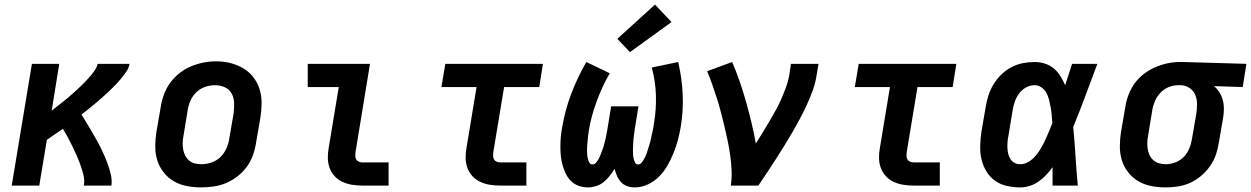

<svg xmlns="http://www.w3.org/2000/svg" viewBox="-20 -808 5447 836"><path d="M31 0 119 -530H238L205 -326Q216 -335 227.5 -344Q239 -353 250.5 -362Q262 -371 273 -380Q284 -389 295 -399Q306 -409 316.5 -418.5Q327 -428 337.5 -438.5Q348 -449 358 -459.5Q368 -470 377 -481Q386 -492 394 -504Q402 -516 405 -530H544Q541 -512 530 -496Q519 -480 506.5 -465Q494 -450 480.5 -436Q467 -422 453 -409Q439 -396 424.5 -383Q410 -370 395 -357.5Q380 -345 365 -333Q350 -321 335 -309Q346 -291 357 -273Q368 -255 378.5 -237Q389 -219 399.5 -200.5Q410 -182 419 -163.5Q428 -145 436.5 -125.5Q445 -106 452 -85.5Q459 -65 463.5 -43.5Q468 -22 465 0H345Q349 -23 343.5 -45.5Q338 -68 330.5 -89Q323 -110 314 -130.5Q305 -151 295.5 -170.5Q286 -190 275.5 -209.5Q265 -229 254 -247Q236 -235 218.5 -223Q201 -211 184 -199L151 0Z M855 8Q824 8 793 2Q762 -4 736.5 -19Q711 -34 692.5 -57.5Q674 -81 665 -109.5Q656 -138 656 -169.5Q656 -201 661 -233L680 -343Q684 -370 694 -397Q704 -424 721 -447.5Q738 -471 761.5 -489.5Q785 -508 811.5 -519Q838 -530 865.5 -535.5Q893 -541 921 -541Q953 -541 983 -533.5Q1013 -526 1038.5 -511Q1064 -496 1082.5 -472.5Q1101 -449 1110 -420.5Q1119 -392 1119 -360.5Q1119 -329 1114 -297L1095 -187Q1091 -160 1081.5 -133Q1072 -106 1055 -82.5Q1038 -59 1014.5 -40.5Q991 -22 964.5 -11Q938 0 910 4Q882 8 855 8ZM857 -93Q879 -93 901 -100.5Q923 -108 939.5 -124Q956 -140 965.5 -161Q975 -182 978 -203L997 -313Q1000 -336 999.5 -358.5Q999 -381 989 -400Q979 -419 959 -428Q939 -437 916 -437Q894 -437 872.5 -429.5Q851 -422 834.5 -406Q818 -390 809 -369Q800 -348 797 -327L779 -217Q776 -202 775.5 -187Q775 -172 777.5 -157.5Q780 -143 786.5 -130.5Q793 -118 803.5 -109Q814 -100 828 -96.5Q842 -93 857 -93Z M1557 0Q1535 0 1513 -3.5Q1491 -7 1471.5 -16Q1452 -25 1437.5 -40.5Q1423 -56 1415.5 -76Q1408 -96 1407.5 -118.5Q1407 -141 1411 -163L1455 -429H1320V-530H1591L1528 -146Q1527 -138 1527 -130Q1527 -122 1530.5 -115Q1534 -108 1541.5 -104.5Q1549 -101 1557 -101H1672V0Z M2157 0Q2135 0 2113 -3.5Q2091 -7 2071.5 -16Q2052 -25 2037.5 -40.5Q2023 -56 2015.5 -76Q2008 -96 2007.5 -118.5Q2007 -141 2011 -163L2055 -429H1902L1919 -530H2344L2328 -429H2175L2128 -146Q2127 -138 2127 -130Q2127 -122 2130.5 -115Q2134 -108 2141.5 -104.5Q2149 -101 2157 -101H2272V0Z M2540 8Q2519 8 2499.5 1Q2480 -6 2466 -20Q2452 -34 2443.5 -52Q2435 -70 2429.5 -89Q2424 -108 2422 -128.5Q2420 -149 2420 -170.5Q2420 -192 2422 -213Q2424 -234 2428 -255Q2434 -291 2444 -328Q2454 -365 2467.5 -400.5Q2481 -436 2497.5 -470.5Q2514 -505 2533 -538L2635 -489Q2618 -460 2604 -429.5Q2590 -399 2578.5 -368Q2567 -337 2558 -304.5Q2549 -272 2544 -240Q2542 -230 2541 -219.5Q2540 -209 2539 -199Q2538 -189 2537 -179Q2536 -169 2536 -159Q2536 -149 2536.5 -139Q2537 -129 2539 -119.5Q2541 -110 2545.5 -101Q2550 -92 2560 -92Q2569 -92 2576 -100.5Q2583 -109 2587.5 -117.5Q2592 -126 2595.5 -135.5Q2599 -145 2602.5 -154Q2606 -163 2608.5 -172Q2611 -181 2613.5 -190.5Q2616 -200 2618 -209Q2620 -218 2621.5 -227.5Q2623 -237 2625 -246.5Q2627 -256 2628 -265L2641 -345H2760L2747 -265Q2745 -256 2744 -246.5Q2743 -237 2741.5 -227.5Q2740 -218 2739 -209Q2738 -200 2737.5 -190.5Q2737 -181 2736.5 -172Q2736 -163 2736 -153.5Q2736 -144 2736.5 -135Q2737 -126 2739 -117.5Q2741 -109 2745 -100.5Q2749 -92 2759 -92Q2767 -92 2773 -99Q2779 -106 2783 -113Q2787 -120 2790.5 -127.5Q2794 -135 2796.5 -143Q2799 -151 2801.5 -158.5Q2804 -166 2806.5 -174Q2809 -182 2811 -189.5Q2813 -197 2814.5 -205Q2816 -213 2818 -221Q2820 -229 2821.5 -236.5Q2823 -244 2824.5 -252Q2826 -260 2827 -268Q2838 -331 2836 -393Q2834 -455 2818 -514L2933 -538Q2949 -469 2952.5 -398.5Q2956 -328 2944 -255Q2939 -226 2931.5 -198Q2924 -170 2913 -142.5Q2902 -115 2887 -88.5Q2872 -62 2850.5 -40Q2829 -18 2801 -5Q2773 8 2744 8Q2727 8 2711 2.5Q2695 -3 2684 -15Q2673 -27 2666.5 -42Q2660 -57 2656 -73Q2646 -57 2634.5 -42Q2623 -27 2608 -15Q2593 -3 2575 2.5Q2557 8 2540 8ZM2723 -581 2668 -639 2832 -788 2904 -712Z M3162 0Q3167 -33 3165.5 -66Q3164 -99 3159.5 -131Q3155 -163 3148.5 -194.5Q3142 -226 3134.5 -257Q3127 -288 3119 -319Q3111 -350 3101.5 -380Q3092 -410 3081.5 -439.5Q3071 -469 3059 -498L3168 -538Q3186 -496 3201 -452.5Q3216 -409 3228.5 -364.5Q3241 -320 3252 -274.5Q3263 -229 3271 -183Q3286 -207 3300.5 -230.5Q3315 -254 3329 -278Q3343 -302 3356.5 -326Q3370 -350 3381 -375Q3392 -400 3401.5 -425.5Q3411 -451 3416 -477L3424 -530H3544L3535 -477Q3530 -445 3518.5 -413.5Q3507 -382 3493 -351.5Q3479 -321 3463 -291Q3447 -261 3429.5 -231Q3412 -201 3394 -172Q3376 -143 3357.5 -114Q3339 -85 3320 -56.5Q3301 -28 3282 0Z M3957 0Q3935 0 3913 -3.5Q3891 -7 3871.5 -16Q3852 -25 3837.5 -40.5Q3823 -56 3815.5 -76Q3808 -96 3807.5 -118.5Q3807 -141 3811 -163L3855 -429H3702L3719 -530H4144L4128 -429H3975L3928 -146Q3927 -138 3927 -130Q3927 -122 3930.5 -115Q3934 -108 3941.5 -104.5Q3949 -101 3957 -101H4072V0Z M4422 8Q4393 8 4364 1.5Q4335 -5 4312 -21.5Q4289 -38 4274.5 -62.5Q4260 -87 4253.5 -115Q4247 -143 4248 -173Q4249 -203 4253 -233L4272 -343Q4276 -368 4284 -393Q4292 -418 4306 -441Q4320 -464 4340 -483.5Q4360 -503 4384 -515.5Q4408 -528 4433.5 -533Q4459 -538 4485 -538Q4508 -538 4530 -531Q4552 -524 4569 -509.5Q4586 -495 4597.5 -476Q4609 -457 4618 -437Q4625 -460 4633 -483.5Q4641 -507 4648 -530H4758Q4732 -461 4706.5 -392Q4681 -323 4653 -255Q4659 -191 4663 -127.5Q4667 -64 4673 0H4563Q4563 -20 4563 -40Q4563 -60 4563 -80Q4550 -62 4535 -46Q4520 -30 4502 -17.5Q4484 -5 4463.5 1.5Q4443 8 4422 8ZM4422 -93Q4442 -93 4459.5 -104Q4477 -115 4490 -130.5Q4503 -146 4513 -163.5Q4523 -181 4531.5 -199Q4540 -217 4547.5 -235.5Q4555 -254 4562 -272Q4561 -289 4559.5 -306Q4558 -323 4555 -339.5Q4552 -356 4548 -372.5Q4544 -389 4536.5 -403Q4529 -417 4515.5 -427Q4502 -437 4485 -437Q4465 -437 4447 -427Q4429 -417 4417 -400.5Q4405 -384 4398.5 -365Q4392 -346 4389 -327L4371 -217Q4368 -203 4367 -190Q4366 -177 4366.5 -163.5Q4367 -150 4370 -138Q4373 -126 4379.5 -115.5Q4386 -105 4397.5 -99Q4409 -93 4422 -93Z M5054 8Q5023 8 4992.5 2Q4962 -4 4936.5 -19Q4911 -34 4892.5 -57.5Q4874 -81 4865 -109.5Q4856 -138 4856 -170Q4856 -202 4861 -233L4880 -343Q4884 -370 4894 -396Q4904 -422 4920.5 -445Q4937 -468 4960.5 -486Q4984 -504 5009.5 -515Q5035 -526 5062 -532Q5089 -538 5116 -538Q5120 -538 5124.5 -538Q5129 -538 5133 -538L5407 -530L5391 -429L5266 -433Q5280 -421 5289.5 -406Q5299 -391 5304 -373Q5309 -355 5309 -335.5Q5309 -316 5306 -297L5287 -187Q5283 -160 5274 -134Q5265 -108 5248.5 -84.5Q5232 -61 5209.5 -42Q5187 -23 5161 -11.5Q5135 0 5108 4Q5081 8 5054 8ZM5056 -93Q5077 -93 5098 -101Q5119 -109 5134.5 -125Q5150 -141 5158.5 -162Q5167 -183 5170 -203L5189 -313Q5192 -334 5192 -355Q5192 -376 5184.5 -394.5Q5177 -413 5160 -424.5Q5143 -436 5123 -437H5116Q5114 -437 5112.5 -437Q5111 -437 5109 -437Q5089 -437 5068 -428.5Q5047 -420 5032 -403.5Q5017 -387 5008.5 -367Q5000 -347 4997 -327L4979 -217Q4976 -202 4975.5 -187Q4975 -172 4977.5 -158Q4980 -144 4986 -131.5Q4992 -119 5002.5 -110Q5013 -101 5027 -97Q5041 -93 5056 -93Z"/></svg>

Font: Iosevka Curly Slab ExObl
Style: Bold
Weight: 700
Width: 7
Italic angle: -9°
Monospace: yes
Designer: Belleve Invis
Foundry: Belleve Invis
Version: Version 11.0.0; ttfautohint (v1.8.3)